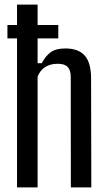

<svg xmlns="http://www.w3.org/2000/svg" viewBox="-20 -820 471 840"><path d="M54.5 0V-800H144.5V-543.5H162.5Q180 -576 202.5 -592Q225 -608 266 -608Q323 -608 350.8 -576.8Q378.5 -545.5 378.5 -476L379.5 0H290L289.5 -483Q289.5 -513.5 276 -527.2Q262.5 -541 232.5 -541Q201 -541 178.2 -527Q155.5 -513 144.5 -484.5V0ZM12.5 -710.5H235V-652H12.5Z"/></svg>

Font: Big Shoulders Text Thin Medium
Style: Regular
Weight: 500
Version: Version 2.002